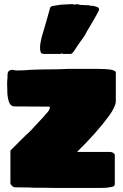

<svg xmlns="http://www.w3.org/2000/svg" viewBox="-20 -920 602 940"><path d="M479 0H321Q272 0 246.5 0Q221 0 209 -0.5Q197 -1 187 -1Q155 -1 144 -1Q133 -1 126 -2L53 -3Q46 -3 38.5 -10Q31 -17 31 -24V-183L73 -225Q90 -242 105.5 -257Q121 -272 128 -278L194 -349Q196 -352 199 -355Q202 -358 205 -362Q224 -381 224 -393Q224 -398 220 -398L50 -399Q26 -399 19 -440Q15 -457 15 -505V-518Q16 -527 16.5 -538Q17 -549 17 -558Q19 -564 19 -566L22 -571Q29 -578 40 -578Q48 -578 51 -576L62 -575Q95 -575 128 -578Q149 -579 165 -579.5Q181 -580 193 -580Q258 -580 321 -583H451Q499 -583 529 -578L545 -571Q546 -568 546.5 -566.5Q547 -565 547 -564V-425Q547 -412 540 -398Q535 -386 528.5 -375Q522 -364 514 -353Q453 -270 357 -176H520Q528 -176 535 -171Q542 -166 542 -159V-19Q542 -12 537 -8.5Q532 -5 516 -3Q504 0 479 0ZM289 -656 281 -659 278 -656H195Q183 -656 179.5 -664Q176 -672 176 -686Q176 -703 179.5 -716.5Q183 -730 184 -738Q195 -774 205 -809Q215 -844 226 -884L234 -890L277 -897L336 -900L342 -897Q346 -899 352 -899H362Q364 -899 365 -898Q366 -897 369 -897L375 -896L417 -894L425 -891Q427 -891 427 -892H432Q453 -888 459 -884Q465 -881 465 -875Q465 -871 462 -865Q460 -860 452 -846Q450 -842 442.5 -829Q435 -816 422 -794Q417 -785 413 -779Q409 -773 407 -769L394 -745Q377 -721 368 -708.5Q359 -696 354.5 -688.5Q350 -681 343 -671Q333 -656 326 -656Z"/></svg>

Font: Sigmar
Style: Regular
Weight: 400
Designer: Vernon Adams
Foundry: Vernon Adams
Version: Version 1.000; ttfautohint (v1.8.4.7-5d5b);gftools[0.9.24]